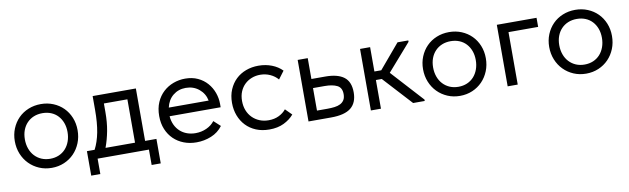

<svg xmlns="http://www.w3.org/2000/svg" viewBox="-39 -845 4431 1352"><g transform="rotate(-10 2177.0 -169.0)"><path d="M267 8Q219 8 178 -9.5Q137 -27 106.5 -58Q76 -89 59 -131Q42 -173 42 -222Q42 -270 59 -311.5Q76 -353 106 -383.5Q136 -414 177.5 -431Q219 -448 267 -448Q315 -448 356 -431Q397 -414 427 -384Q457 -354 474 -312.5Q491 -271 491 -222Q491 -173 474 -131Q457 -89 427 -58Q397 -27 356 -9.5Q315 8 267 8ZM267 -57Q301 -57 329 -69Q357 -81 377 -103Q397 -125 408 -155.5Q419 -186 419 -222Q419 -258 408 -287.5Q397 -317 377 -338.5Q357 -360 329 -371.5Q301 -383 267 -383Q233 -383 205 -371.5Q177 -360 156.5 -338.5Q136 -317 125 -287.5Q114 -258 114 -222Q114 -186 125 -155.5Q136 -125 156.5 -103Q177 -81 205 -69Q233 -57 267 -57Z M530 -65H585Q611 -115 624 -181.5Q637 -248 637 -343V-440H946V-65H1027V110H962V0H595V110H530ZM706 -315Q706 -240 694.5 -179.5Q683 -119 663 -65H874V-375H706Z M1302 8Q1253 8 1211.5 -8Q1170 -24 1139.5 -53.5Q1109 -83 1091.5 -125Q1074 -167 1074 -220Q1074 -275 1092.5 -317.5Q1111 -360 1142.5 -389Q1174 -418 1214.5 -433Q1255 -448 1299 -448Q1350 -448 1389.5 -429.5Q1429 -411 1456 -380Q1483 -349 1497 -310Q1511 -271 1511 -231V-206H1146Q1149 -171 1162 -143.5Q1175 -116 1196.5 -96.5Q1218 -77 1246 -67Q1274 -57 1306 -57Q1348 -57 1384.5 -73.5Q1421 -90 1443 -119L1490 -76Q1458 -33 1407.5 -12.5Q1357 8 1302 8ZM1292 -383Q1239 -383 1201 -352Q1163 -321 1151 -267H1436Q1426 -318 1386.5 -350.5Q1347 -383 1292 -383Z M1823 8Q1770 8 1728 -9.5Q1686 -27 1656.5 -58Q1627 -89 1611 -131Q1595 -173 1595 -222Q1595 -275 1613 -317Q1631 -359 1661.5 -388Q1692 -417 1733.5 -432.5Q1775 -448 1823 -448Q1874 -448 1918 -431Q1962 -414 1992 -383L1950 -327Q1928 -353 1895 -368Q1862 -383 1824 -383Q1792 -383 1763.5 -372Q1735 -361 1713.5 -340.5Q1692 -320 1679.5 -290.5Q1667 -261 1667 -223Q1667 -186 1679 -155.5Q1691 -125 1713 -103Q1735 -81 1764.5 -69Q1794 -57 1829 -57Q1870 -57 1902 -72.5Q1934 -88 1954 -113L1999 -68Q1971 -35 1927 -13.5Q1883 8 1823 8Z M2103 -440H2175V-291H2274Q2362 -291 2407 -257Q2452 -223 2452 -147Q2452 -73 2407 -36.5Q2362 0 2264 0H2103ZM2250 -65Q2277 -65 2301 -68Q2325 -71 2342.5 -80Q2360 -89 2370 -105Q2380 -121 2380 -147Q2380 -193 2347 -209.5Q2314 -226 2258 -226H2175V-65Z M2549 -440H2621V-266H2670L2817 -440H2894V-430L2726 -238L2934 -10V0H2851L2663 -205H2621V0H2549Z M3186 8Q3138 8 3097 -9.5Q3056 -27 3025.5 -58Q2995 -89 2978 -131Q2961 -173 2961 -222Q2961 -270 2978 -311.5Q2995 -353 3025 -383.5Q3055 -414 3096.5 -431Q3138 -448 3186 -448Q3234 -448 3275 -431Q3316 -414 3346 -384Q3376 -354 3393 -312.5Q3410 -271 3410 -222Q3410 -173 3393 -131Q3376 -89 3346 -58Q3316 -27 3275 -9.5Q3234 8 3186 8ZM3186 -57Q3220 -57 3248 -69Q3276 -81 3296 -103Q3316 -125 3327 -155.5Q3338 -186 3338 -222Q3338 -258 3327 -287.5Q3316 -317 3296 -338.5Q3276 -360 3248 -371.5Q3220 -383 3186 -383Q3152 -383 3124 -371.5Q3096 -360 3075.5 -338.5Q3055 -317 3044 -287.5Q3033 -258 3033 -222Q3033 -186 3044 -155.5Q3055 -125 3075.5 -103Q3096 -81 3124 -69Q3152 -57 3186 -57Z M3527 -440H3811V-375H3599V0H3527Z M4088 8Q4040 8 3999 -9.5Q3958 -27 3927.5 -58Q3897 -89 3880 -131Q3863 -173 3863 -222Q3863 -270 3880 -311.5Q3897 -353 3927 -383.5Q3957 -414 3998.5 -431Q4040 -448 4088 -448Q4136 -448 4177 -431Q4218 -414 4248 -384Q4278 -354 4295 -312.5Q4312 -271 4312 -222Q4312 -173 4295 -131Q4278 -89 4248 -58Q4218 -27 4177 -9.5Q4136 8 4088 8ZM4088 -57Q4122 -57 4150 -69Q4178 -81 4198 -103Q4218 -125 4229 -155.5Q4240 -186 4240 -222Q4240 -258 4229 -287.5Q4218 -317 4198 -338.5Q4178 -360 4150 -371.5Q4122 -383 4088 -383Q4054 -383 4026 -371.5Q3998 -360 3977.5 -338.5Q3957 -317 3946 -287.5Q3935 -258 3935 -222Q3935 -186 3946 -155.5Q3957 -125 3977.5 -103Q3998 -81 4026 -69Q4054 -57 4088 -57Z"/></g></svg>

Font: Tilda Sans
Style: Regular
Weight: 400
Designer: ParaType Ltd
Foundry: ParaType Ltd
Version: Version 1.009